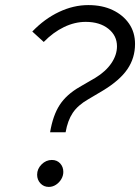

<svg xmlns="http://www.w3.org/2000/svg" viewBox="-20 -727 551 755"><path d="M172 8Q152 8 139 -6Q126 -20 126 -40Q126 -63 143.5 -80.5Q161 -98 184 -98Q204 -98 216.5 -84.5Q229 -71 229 -51Q229 -36 221 -22.5Q213 -9 200 -0.5Q187 8 172 8ZM177 -207Q188 -273 214.5 -314Q241 -355 293 -385L355 -421Q396 -446 418 -478.5Q440 -511 440 -545Q440 -587 406 -614Q372 -641 317 -641Q274 -641 231.5 -620.5Q189 -600 152 -562L107 -603Q155 -653 212 -680Q269 -707 327 -707Q382 -707 423 -687.5Q464 -668 487.5 -634Q511 -600 511 -554Q511 -499 481 -455Q451 -411 385 -371L326 -336Q286 -313 266 -283Q246 -253 238 -207Z"/></svg>

Font: Red Hat Text
Style: Italic
Weight: 300
Italic angle: -12°
Designer: Pentagram, MCKL
Foundry: Pentagram, MCKL
Version: Version 1.023